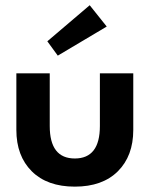

<svg xmlns="http://www.w3.org/2000/svg" viewBox="-20 -684 574 716"><path d="M195.5 -476.5 156.5 -530 314.5 -664.5 378 -585ZM165.5 -214Q165.5 -93 259 -93Q352.5 -93 352.5 -214V-410.5H477V-199.5Q477 -102.5 419.5 -45.2Q362 12 259 12Q156 12 98.5 -45.2Q41 -102.5 41 -199.5V-410.5H165.5Z"/></svg>

Font: League Spartan SemiBold
Style: Regular
Weight: 600
Foundry: The League of Moveable Type
Version: Version 2.002